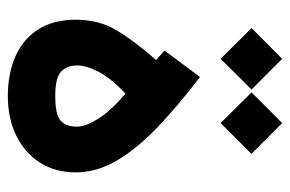

<svg xmlns="http://www.w3.org/2000/svg" viewBox="-145 -597 740 490"><g transform="rotate(90 225.0 -352.0)"><path d="M218.8 -302.2Q263.5 -264.4 283.3 -232.3Q303.2 -200.3 303.2 -178.7Q303.2 -149.6 287.5 -136.3Q271.9 -123 224.6 -123Q178.7 -123 162.8 -138Q147 -153 147 -178.2Q147 -202.9 163.6 -234.4Q180.3 -265.8 218.8 -302.2ZM176.4 -492.4 109.1 -401.7 133.1 -380.4Q83.7 -324 57 -278.9Q30.3 -233.8 30.3 -175.8Q30.3 -118.3 55.1 -79.5Q79.9 -40.8 123.9 -21.4Q168 -2 225.1 -2Q281.8 -2 325.7 -23.3Q369.6 -44.6 394.8 -83.7Q419.9 -122.9 419.9 -175.8Q419.9 -230 388.7 -282Q357.4 -334.1 302.4 -386.2Q247.5 -438.4 176.4 -492.4ZM215.8 -624 294.1 -545 372.7 -623.7 294.1 -702.1ZM51.7 -624 130 -545 208.5 -624 130 -702.1Z"/></g></svg>

Font: Vazir Variable Regular
Style: Regular
Weight: 400
Designer: Saber Rastikerdar
Foundry: Saber Rastikerdar
Version: Version 30.1.0